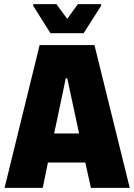

<svg xmlns="http://www.w3.org/2000/svg" viewBox="-20 -905 647 925"><path d="M2 0 171 -688H435L605 0H418L391 -122H211L186 0ZM241 -262H361L304 -528H297ZM223 -745 140 -877V-885H252L304 -814L355 -885H467V-877L383 -745Z"/></svg>

Font: Saira Semi Condensed ExtraBold
Style: Regular
Weight: 800
Width: 4
Designer: Hector Gatti with collaboration of the Omnibus-Type team
Foundry: Omnibus-Type
Version: Version 1.001; ttfautohint (v1.8)